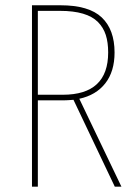

<svg xmlns="http://www.w3.org/2000/svg" viewBox="-20 -701 511 721"><path d="M436 0H411.1L255.9 -326.2Q231.4 -324.2 220.2 -324.2H122.1V0H100.1V-681.2H207Q314 -681.2 362.1 -635.5Q410.2 -589.8 410.2 -503.9Q410.2 -432.6 375.5 -388.2Q340.8 -343.8 277.8 -330.1ZM215.8 -345.2Q386.2 -345.2 386.2 -503.9Q386.2 -542 377.2 -569.8Q368.2 -597.7 347.7 -618.4Q327.1 -639.2 291.5 -649.7Q255.9 -660.2 205.1 -660.2H122.1V-345.2Z"/></svg>

Font: Fira Sans Compressed Thin
Style: Regular
Weight: 100
Width: 1
Designer: Carrois Corporate & Edenspiekermann AG
Foundry: Carrois Corporate GbR & Edenspiekermann AG
Version: Version 4.203;PS 004.203;hotconv 1.0.88;makeotf.lib2.5.64775